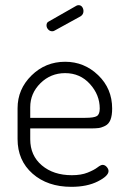

<svg xmlns="http://www.w3.org/2000/svg" viewBox="-20 -717 491 743"><path d="M48 -179V-298Q48 -372 102 -425Q156 -478 232 -478Q306 -478 360 -426Q414 -374 414 -297Q414 -270 407.5 -253.5Q401 -237 387 -230Q373 -223 361.5 -221.5Q350 -220 329 -220H97V-178Q97 -115 142 -77Q187 -39 258 -39Q294 -39 319 -49Q344 -59 357 -69Q370 -79 377 -79Q386 -79 393 -71Q400 -63 400 -55Q400 -36 358.5 -15Q317 6 256 6Q164 6 106 -45Q48 -96 48 -179ZM97 -261H310Q344 -261 355 -268Q366 -275 366 -297Q366 -350 328 -392Q290 -434 232 -434Q176 -434 136.5 -395Q97 -356 97 -302ZM160 -619Q160 -630 169 -634L276 -695Q280 -697 284 -697Q293 -697 298 -690Q303 -683 303 -674Q303 -661 292 -654L192 -599Q188 -596 182 -596Q173 -596 166.5 -603Q160 -610 160 -619Z"/></svg>

Font: Terminal Dosis
Style: Light
Weight: 300
Designer: EdgarTolentino, PabloImpallari, IginoMarini
Foundry: EdgarTolentino, PabloImpallari, IginoMarini
Version: Version 1.006